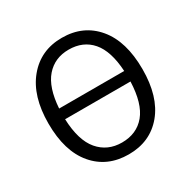

<svg xmlns="http://www.w3.org/2000/svg" viewBox="-159 -853 1010 1017"><g transform="rotate(-30 346.0 -344.0)"><path d="M346.2 -700.2Q477.1 -700.2 555.4 -606.7Q633.8 -513.2 633.8 -342.8Q633.8 -175.3 555.7 -81.5Q477.5 12.2 346.2 12.2Q214.8 12.2 136.5 -80.3Q58.1 -172.9 58.1 -341.8Q58.1 -509.3 137.2 -604.7Q216.3 -700.2 346.2 -700.2ZM346.2 -627.9Q260.3 -627.9 207.8 -567.6Q155.3 -507.3 147 -382.8H544.9Q537.6 -507.8 485.8 -567.9Q434.1 -627.9 346.2 -627.9ZM346.2 -60.1Q436.5 -60.1 488.8 -122.8Q541 -185.5 545.9 -317.9H146Q150.9 -186.5 204.6 -123.3Q258.3 -60.1 346.2 -60.1Z"/></g></svg>

Font: Fira Sans Book
Style: Regular
Weight: 350
Designer: Carrois Corporate & Edenspiekermann AG
Foundry: Carrois Corporate GbR & Edenspiekermann AG
Version: Version 4.203;PS 004.203;hotconv 1.0.88;makeotf.lib2.5.64775